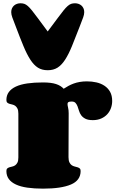

<svg xmlns="http://www.w3.org/2000/svg" viewBox="-20 -1124 698 1144"><path d="M388.2 -188Q388.2 -168 393.6 -156.7Q398.9 -145.5 407 -139.9Q415 -134.3 424.3 -132.1Q433.6 -129.9 441.7 -127.4Q449.7 -125 455.1 -120.4Q460.4 -115.7 460.4 -105Q460.4 -49.3 402.8 -24.7Q345.2 0 236.3 0Q183.6 0 143.1 -5.9Q102.5 -11.7 74.7 -24.7Q46.9 -37.6 32.5 -57.4Q18.1 -77.1 18.1 -105Q18.1 -115.7 23.4 -120.4Q28.8 -125 36.6 -127.4Q44.4 -129.9 53.7 -131.8Q63 -133.8 70.8 -139.4Q78.6 -145 84 -155.5Q89.4 -166 89.4 -186V-446.8Q89.4 -466.3 84 -477.1Q78.6 -487.8 70.8 -493.4Q63 -499 53.7 -501Q44.4 -502.9 36.6 -505.4Q28.8 -507.8 23.4 -512.5Q18.1 -517.1 18.1 -527.8Q18.1 -555.7 32.5 -575.4Q46.9 -595.2 74.7 -608.2Q102.5 -621.1 143.1 -627Q183.6 -632.8 236.3 -632.8Q284.7 -632.8 313.7 -623.3Q342.8 -613.8 359.4 -595.2Q373 -604 387.7 -612.1Q402.3 -620.1 418.9 -626.2Q435.5 -632.3 455.1 -635.7Q474.6 -639.2 498 -639.2Q527.3 -639.2 554.4 -633.1Q581.5 -627 602.5 -613Q623.5 -599.1 636 -576.9Q648.4 -554.7 648.4 -522Q648.4 -500.5 641.1 -480Q633.8 -459.5 619.4 -443.6Q605 -427.7 583.3 -418Q561.5 -408.2 533.2 -408.2Q504.9 -408.2 488.8 -416.5Q472.7 -424.8 463.9 -437Q455.1 -449.2 450.9 -463.6Q446.8 -478 442.1 -490.2Q437.5 -502.4 429.9 -510.7Q422.4 -519 407.2 -519Q392.1 -519 387.2 -515.4Q382.3 -511.7 382.3 -504.9Q382.3 -496.1 385.7 -482.4Q389.2 -468.8 389.2 -449.2ZM264.2 -705.6Q230 -705.6 205.8 -720.9Q181.6 -736.3 160.9 -768.3Q140.1 -800.3 119.9 -849.1Q99.6 -897.9 74.2 -965.3L53.2 -1020.5Q46.9 -1037.6 46.9 -1051.8Q46.9 -1064.5 51.5 -1074.5Q56.2 -1084.5 63.7 -1091.1Q71.3 -1097.7 81.3 -1101.1Q91.3 -1104.5 101.6 -1104.5Q114.7 -1104.5 124.8 -1101.1Q134.8 -1097.7 145.8 -1088.1Q156.7 -1078.6 170.7 -1061.3Q184.6 -1043.9 205.6 -1015.6L264.2 -936.5L323.2 -1015.6Q344.2 -1043.9 358.2 -1061.3Q372.1 -1078.6 383.1 -1088.1Q394 -1097.7 404.1 -1101.1Q414.1 -1104.5 427.2 -1104.5Q437.5 -1104.5 447.5 -1101.1Q457.5 -1097.7 465.1 -1091.1Q472.7 -1084.5 477.3 -1074.5Q481.9 -1064.5 481.9 -1051.8Q481.9 -1037.6 475.6 -1020.5L454.6 -965.3Q428.7 -897.9 408.7 -849.1Q388.7 -800.3 367.9 -768.3Q347.2 -736.3 322.8 -720.9Q298.3 -705.6 264.2 -705.6Z"/></svg>

Font: Corben
Style: Bold
Weight: 700
Designer: vernon adams
Foundry: vernon adams
Version: Version 1.101; ttfautohint (v1.6)